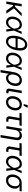

<svg xmlns="http://www.w3.org/2000/svg" viewBox="2874 -3671 1001 6789"><g transform="rotate(90 3374.5 -276.5)"><path d="M208 -542.5 118.2 0H30.8L120.6 -542.5ZM554.2 -542.5 239.3 -231.9H123L135.7 -309.6H218.3L448.2 -542.5ZM353 0 192.4 -234.4 250.5 -304.2 461.4 0Z M766.6 11.7Q695.8 11.7 647 -24.4Q598.1 -60.5 577.4 -124.3Q556.6 -188 569.8 -269.5Q584 -353 624.5 -416Q665 -479 724.9 -514.4Q784.7 -549.8 856 -549.8Q909.7 -549.8 944.8 -530.5Q980 -511.2 1000.2 -480.2Q1020.5 -449.2 1029.1 -413.8Q1037.6 -378.4 1039.1 -345.7H1070.3L1062.5 -272.9L1098.6 0H1016.1L994.1 -272.9Q991.7 -301.3 985.8 -335.4Q980 -369.6 965.8 -400.6Q951.7 -431.6 924.3 -451.7Q897 -471.7 852.5 -471.7Q804.2 -471.7 763.9 -446.8Q723.6 -421.9 696 -376.2Q668.5 -330.6 658.2 -267.6Q648.4 -206.5 658.4 -161.4Q668.5 -116.2 697.8 -91.3Q727.1 -66.4 773.4 -66.4Q817.9 -66.4 853.5 -86.9Q889.2 -107.4 916.5 -138.9Q943.8 -170.4 963.1 -205.6Q982.4 -240.7 993.7 -270L1098.1 -542.5H1180.7L1062 -270L1046.4 -199.2H1019Q1004.9 -167 983.9 -130.4Q962.9 -93.8 932.9 -61.5Q902.8 -29.3 862.1 -8.8Q821.3 11.7 766.6 11.7Z M1442.4 11.7Q1365.7 11.7 1316.7 -32.2Q1267.6 -76.2 1250.5 -156.5Q1233.4 -236.8 1251 -347.2L1256.3 -380.4Q1273.9 -489.3 1317.6 -569.8Q1361.3 -650.4 1424.8 -694.8Q1488.3 -739.3 1566.9 -739.3Q1645 -739.3 1694.6 -695.1Q1744.1 -650.9 1761 -570.3Q1777.8 -489.7 1758.3 -380.4L1752.9 -347.2Q1733.4 -235.8 1688.7 -155Q1644 -74.2 1580.8 -31.2Q1517.6 11.7 1442.4 11.7ZM1455.6 -66.4Q1535.2 -66.4 1588.1 -136Q1641.1 -205.6 1662.1 -331.1L1672.9 -396.5Q1693.4 -522 1663.3 -591.6Q1633.3 -661.1 1553.7 -661.1Q1474.6 -661.1 1421.1 -591.6Q1367.7 -522 1347.2 -396.5L1336.4 -331.1Q1315.4 -204.1 1346.4 -135.3Q1377.4 -66.4 1455.6 -66.4ZM1311.5 -327.1 1323.7 -400.4H1700.2L1688 -327.1Z M2043 11.7Q1972.2 11.7 1923.3 -24.4Q1874.5 -60.5 1853.8 -124.3Q1833 -188 1846.2 -269.5Q1860.4 -353 1900.9 -416Q1941.4 -479 2001.2 -514.4Q2061 -549.8 2132.3 -549.8Q2186 -549.8 2221.2 -530.5Q2256.3 -511.2 2276.6 -480.2Q2296.9 -449.2 2305.4 -413.8Q2314 -378.4 2315.4 -345.7H2346.7L2338.9 -272.9L2375 0H2292.5L2270.5 -272.9Q2268.1 -301.3 2262.2 -335.4Q2256.3 -369.6 2242.2 -400.6Q2228 -431.6 2200.7 -451.7Q2173.3 -471.7 2128.9 -471.7Q2080.6 -471.7 2040.3 -446.8Q2000 -421.9 1972.4 -376.2Q1944.8 -330.6 1934.6 -267.6Q1924.8 -206.5 1934.8 -161.4Q1944.8 -116.2 1974.1 -91.3Q2003.4 -66.4 2049.8 -66.4Q2094.2 -66.4 2129.9 -86.9Q2165.5 -107.4 2192.9 -138.9Q2220.2 -170.4 2239.5 -205.6Q2258.8 -240.7 2270 -270L2374.5 -542.5H2457L2338.4 -270L2322.8 -199.2H2295.4Q2281.2 -167 2260.3 -130.4Q2239.3 -93.8 2209.2 -61.5Q2179.2 -29.3 2138.4 -8.8Q2097.7 11.7 2043 11.7Z M2454.1 204.1 2532.7 -271Q2546.9 -356 2586.9 -418.5Q2627 -481 2686.8 -515.4Q2746.6 -549.8 2819.8 -549.8Q2892.6 -549.8 2940.9 -516.4Q2989.3 -482.9 3009.3 -421.4Q3029.3 -359.9 3016.1 -275.4Q3002.4 -188 2962.6 -123.8Q2922.9 -59.6 2865 -23.9Q2807.1 11.7 2738.8 11.7Q2689 11.7 2660.4 -4.9Q2631.8 -21.5 2617.4 -43.9Q2603 -66.4 2594.7 -84H2588.9L2541.5 204.1ZM2737.8 -66.9Q2788.6 -66.9 2827.4 -93.8Q2866.2 -120.6 2891.8 -167Q2917.5 -213.4 2926.8 -271.5Q2936 -329.1 2926.5 -374.3Q2917 -419.4 2887.5 -445.6Q2857.9 -471.7 2806.6 -471.7Q2757.3 -471.7 2718.5 -446.5Q2679.7 -421.4 2654.3 -376.7Q2628.9 -332 2618.7 -272Q2608.4 -211.4 2618.7 -164.8Q2628.9 -118.2 2659.2 -92.5Q2689.5 -66.9 2737.8 -66.9Z M3218.3 3.4Q3155.8 3.4 3130.6 -28.6Q3105.5 -60.5 3115.2 -120.6L3185.1 -542.5H3272.9L3206.1 -141.1Q3199.7 -104.5 3206.3 -89.4Q3212.9 -74.2 3241.2 -74.2Q3254.4 -74.2 3261.7 -75.2Q3269 -76.2 3275.4 -77.6L3278.8 -3.9Q3268.6 -1.5 3252.4 1Q3236.3 3.4 3218.3 3.4Z M3590.3 11.7Q3524.4 11.7 3477.3 -15.9Q3430.2 -43.5 3404.8 -93.5Q3379.4 -143.6 3379.4 -210.4Q3379.4 -274.9 3399.4 -335.7Q3419.4 -396.5 3457.8 -444.8Q3496.1 -493.2 3550.3 -521.5Q3604.5 -549.8 3672.4 -549.8Q3737.8 -549.8 3785.4 -522.5Q3833 -495.1 3858.6 -445.1Q3884.3 -395 3884.3 -327.1Q3884.3 -261.7 3863.8 -200.9Q3843.3 -140.1 3804.7 -92Q3766.1 -43.9 3711.9 -16.1Q3657.7 11.7 3590.3 11.7ZM3592.3 -66.4Q3642.1 -66.4 3680.4 -89.6Q3718.8 -112.8 3744.4 -151.1Q3770 -189.5 3783.2 -235.1Q3796.4 -280.8 3796.4 -325.7Q3796.4 -367.2 3783.2 -400.1Q3770 -433.1 3742.2 -452.4Q3714.4 -471.7 3669.9 -471.7Q3620.6 -471.7 3582.5 -448.5Q3544.4 -425.3 3518.8 -387Q3493.2 -348.6 3479.7 -302.7Q3466.3 -256.8 3466.3 -210.9Q3466.3 -149.4 3496.3 -107.9Q3526.4 -66.4 3592.3 -66.4ZM3658.2 -613.3 3698.7 -756.8H3792L3718.8 -613.3Z M4220.7 5.9Q4151.4 5.9 4117.9 -30Q4084.5 -65.9 4095.2 -132.8L4150.9 -464.4H3971.2L3983.9 -542.5H4429.7L4417 -464.4H4238.3L4184.6 -139.6Q4178.7 -105 4190.2 -88.1Q4201.7 -71.3 4236.3 -71.3Q4245.1 -71.3 4258.3 -73Q4271.5 -74.7 4282.7 -76.7L4286.1 -2.4Q4272.9 1.5 4255.6 3.7Q4238.3 5.9 4220.7 5.9Z M4580.1 -324.2 4526.4 0H4439L4528.8 -542.5H4612.8L4591.3 -411.1H4578.1Q4603.5 -461.9 4633.3 -492.2Q4663.1 -522.5 4698.5 -536.1Q4733.9 -549.8 4774.4 -549.8Q4829.1 -549.8 4868.7 -527.1Q4908.2 -504.4 4925.8 -458.7Q4943.4 -413.1 4931.6 -343.8L4840.8 204.1H4752.9L4842.8 -336.4Q4853.5 -400.9 4829.1 -435.8Q4804.7 -470.7 4748 -470.7Q4709.5 -470.7 4673.8 -453.9Q4638.2 -437 4613 -404.5Q4587.9 -372.1 4580.1 -324.2Z M5286.6 5.9Q5217.3 5.9 5183.8 -30Q5150.4 -65.9 5161.1 -132.8L5216.8 -464.4H5037.1L5049.8 -542.5H5495.6L5482.9 -464.4H5304.2L5250.5 -139.6Q5244.6 -105 5256.1 -88.1Q5267.6 -71.3 5302.2 -71.3Q5311 -71.3 5324.2 -73Q5337.4 -74.7 5348.6 -76.7L5352.1 -2.4Q5338.9 1.5 5321.5 3.7Q5304.2 5.9 5286.6 5.9Z M5689.9 11.7Q5619.1 11.7 5570.3 -24.4Q5521.5 -60.5 5500.7 -124.3Q5480 -188 5493.2 -269.5Q5507.3 -353 5547.9 -416Q5588.4 -479 5648.2 -514.4Q5708 -549.8 5779.3 -549.8Q5833 -549.8 5868.2 -530.5Q5903.3 -511.2 5923.6 -480.2Q5943.8 -449.2 5952.4 -413.8Q5960.9 -378.4 5962.4 -345.7H5993.7L5985.8 -272.9L6022 0H5939.5L5917.5 -272.9Q5915 -301.3 5909.2 -335.4Q5903.3 -369.6 5889.2 -400.6Q5875 -431.6 5847.7 -451.7Q5820.3 -471.7 5775.9 -471.7Q5727.5 -471.7 5687.3 -446.8Q5647 -421.9 5619.4 -376.2Q5591.8 -330.6 5581.5 -267.6Q5571.8 -206.5 5581.8 -161.4Q5591.8 -116.2 5621.1 -91.3Q5650.4 -66.4 5696.8 -66.4Q5741.2 -66.4 5776.9 -86.9Q5812.5 -107.4 5839.8 -138.9Q5867.2 -170.4 5886.5 -205.6Q5905.8 -240.7 5917 -270L6021.5 -542.5H6104L5985.4 -270L5969.7 -199.2H5942.4Q5928.2 -167 5907.2 -130.4Q5886.2 -93.8 5856.2 -61.5Q5826.2 -29.3 5785.4 -8.8Q5744.6 11.7 5689.9 11.7Z M6354.5 11.7Q6279.8 11.7 6230 -23.4Q6180.2 -58.6 6159.7 -121.6Q6139.2 -184.6 6152.8 -267.6Q6167 -351.1 6208.3 -412.6Q6249.5 -474.1 6310.8 -508.3Q6372.1 -542.5 6446.3 -542.5H6749L6736.8 -468.3H6503.4L6433.6 -464.4Q6379.9 -464.4 6340.1 -437.7Q6300.3 -411.1 6275.6 -366.7Q6251 -322.3 6241.7 -268.1Q6232.9 -214.4 6242.2 -168.5Q6251.5 -122.6 6282.2 -94.5Q6313 -66.4 6367.2 -66.4Q6421.4 -66.4 6461.4 -94Q6501.5 -121.6 6526.6 -167.7Q6551.8 -213.9 6560.5 -268.1Q6569.8 -323.2 6559.8 -367.4Q6549.8 -411.6 6518.8 -438Q6487.8 -464.4 6433.6 -464.4L6437.5 -488.8Q6492.2 -488.8 6535.4 -474.6Q6578.6 -460.4 6606.9 -431.4Q6635.3 -402.3 6646 -358.6Q6656.7 -314.9 6647 -255.4Q6634.3 -178.2 6593 -117.9Q6551.8 -57.6 6490.2 -22.9Q6428.7 11.7 6354.5 11.7Z"/></g></svg>

Font: Inter 16pt
Style: Italic
Weight: 400
Italic angle: -9.3988°
Version: Version 4.001;git-66647c0bb